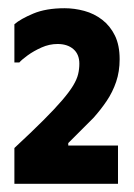

<svg xmlns="http://www.w3.org/2000/svg" viewBox="-20 -447 326 467"><path d="M271 -303Q271 -337 259.5 -360.5Q248 -384 228.5 -399Q209 -414 185 -420.5Q161 -427 137 -427Q92 -427 61 -414Q30 -401 15 -388V-295H27Q33 -302 47.5 -312.5Q62 -323 81 -331.5Q100 -340 120 -340Q144 -340 158.5 -327.5Q173 -315 173 -292Q173 -279 170 -266.5Q167 -254 158 -239Q149 -224 131.5 -203.5Q114 -183 85.5 -154.5Q57 -126 15 -87V0H267V-93H146V-99L207 -160Q225 -180 239.5 -201.5Q254 -223 262.5 -248Q271 -273 271 -303Z"/></svg>

Font: Phudu Light
Style: Bold
Weight: 700
Version: Version 1.005;gftools[0.9.23]